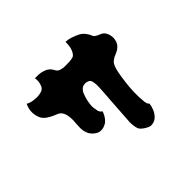

<svg xmlns="http://www.w3.org/2000/svg" viewBox="-183 -1040 1366 1366"><g transform="rotate(-45 500.0 -357.0)"><path d="M784 -681Q789 -668 802.5 -660Q816 -652 827 -648Q853 -639 864 -621.5Q875 -604 878 -587.5Q881 -571 881 -565Q879 -526 862.5 -506Q846 -486 828 -477.5Q810 -469 801 -465Q788 -460 781 -455Q774 -450 765 -443Q753 -433 745 -412.5Q737 -392 732.5 -369Q728 -346 725 -328Q723 -311 718 -275.5Q713 -240 711 -191Q709 -142 715 -83Q716 -76 719 -66Q722 -56 731 -50Q729 -27 717.5 1Q706 29 684 49Q662 69 627 69Q620 69 603 61Q586 53 569.5 40Q553 27 547 12Q542 -2 539.5 -23.5Q537 -45 538 -59L552 -269Q553 -280 554.5 -300.5Q556 -321 557.5 -344Q559 -367 559.5 -385Q560 -403 560 -408Q559 -428 555 -445.5Q551 -463 534 -470Q521 -476 505.5 -475Q490 -474 480 -468Q470 -463 459.5 -448Q449 -433 438 -394Q424 -339 428.5 -309Q433 -279 435 -272Q440 -260 445.5 -255Q451 -250 456 -247Q452 -232 440.5 -212Q429 -192 411 -177Q404 -172 387 -164.5Q370 -157 347.5 -158Q325 -159 301 -179Q277 -199 268 -225.5Q259 -252 259.5 -276.5Q260 -301 261 -316Q263 -338 263.5 -351Q264 -364 261 -389Q258 -414 247 -432.5Q236 -451 219 -458Q208 -463 186.5 -472Q165 -481 143.5 -496Q122 -511 111 -531Q97 -559 95.5 -593.5Q94 -628 112 -667Q121 -660 143 -654Q165 -648 193 -647.5Q221 -647 246 -656Q265 -663 273.5 -682Q282 -701 283.5 -722Q285 -743 282 -754Q326 -755 352.5 -748Q379 -741 393 -730Q408 -720 414.5 -708.5Q421 -697 426 -689Q432 -678 444 -672.5Q456 -667 467 -665.5Q478 -664 480 -663Q509 -662 538 -663.5Q567 -665 581 -672Q595 -680 607 -707Q619 -734 619 -783Q645 -782 672 -773Q699 -764 721 -753Q744 -742 760.5 -721Q777 -700 784 -681Z"/></g></svg>

Font: Potta One
Style: Regular
Weight: 400
Designer: 108,108go
Foundry: Font Zone 108
Version: Version 1.000